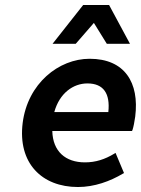

<svg xmlns="http://www.w3.org/2000/svg" viewBox="-20 -739 567 771"><path d="M293 12C359 12 422 -11 474 -42L478 -44L444 -125L439 -122C401 -99 364 -87 321 -87C243 -87 192 -131 190 -213H510L512 -217C516 -229 520 -249 523 -271C540 -407 481 -503 340 -503C216 -503 91 -404 71 -245C51 -84 148 12 293 12ZM331 -404C396 -404 423 -363 415 -289H198C219 -365 274 -404 331 -404ZM284 -563 357 -647 409 -563H502L418 -719H314L191 -563Z"/></svg>

Font: Falling Sky
Style: MedObl
Weight: 500
Designer: Paul D. Hunt
Foundry: Adobe Systems Incorporated
Version: Version 1.02